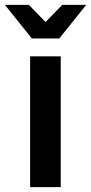

<svg xmlns="http://www.w3.org/2000/svg" viewBox="-41 -764 372 784"><path d="M82 0V-534H207V0ZM89 -607 -21 -744H77L145 -674L213 -744H311L201 -607Z"/></svg>

Font: Montserrat SemiBold
Style: Regular
Weight: 600
Designer: Julieta Ulanovsky
Foundry: Julieta Ulanovsky
Version: Version 9.000; ttfautohint (v1.8.4.7-5d5b)